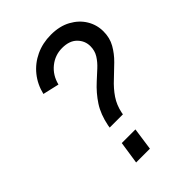

<svg xmlns="http://www.w3.org/2000/svg" viewBox="-219 -861 965 965"><g transform="rotate(-45 264.0 -378.5)"><path d="M200 -218 202 -231Q215 -297 245 -343Q275 -389 318 -428Q342 -450 366 -472Q390 -494 405.5 -519Q421 -544 421 -576Q421 -614 393.5 -642Q366 -670 314 -670Q263 -670 223.5 -638Q184 -606 171 -553L84 -573Q97 -628 130.5 -669.5Q164 -711 213 -734Q262 -757 321 -757Q383 -757 427.5 -732.5Q472 -708 496 -668.5Q520 -629 520 -582Q520 -536 499.5 -500Q479 -464 448.5 -434Q418 -404 388 -376Q352 -343 328.5 -308Q305 -273 296 -229L294 -218ZM170 0 188 -120H285L268 0Z"/></g></svg>

Font: Plus Jakarta Sans Medium
Style: Italic
Weight: 500
Italic angle: -8°
Designer: Gumpita Rahayu
Foundry: Tokotype
Version: Version 2.071; ttfautohint (v1.8.4.7-5d5b);gftools[0.9.29]